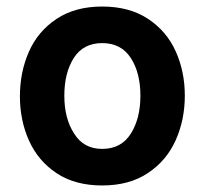

<svg xmlns="http://www.w3.org/2000/svg" viewBox="-20 -560 627 588"><path d="M41 -265Q41 -339 68.5 -401.5Q96 -464 153 -502Q210 -540 293 -540Q376 -540 433 -502.5Q490 -465 518 -403Q546 -341 546 -267Q546 -193 518 -130.5Q490 -68 433 -30Q376 8 293 8Q210 8 153.5 -29.5Q97 -67 69 -129Q41 -191 41 -265ZM207 -151Q236 -104 293 -104Q351 -104 380.5 -150.5Q410 -197 410 -267Q410 -337 380.5 -382.5Q351 -428 293 -428Q235 -428 206 -382.5Q177 -337 177 -267Q177 -197 207 -151Z"/></svg>

Font: Lopes Sans
Style: Bold
Weight: 700
Designer: Gabriel Lam, Diego Maldonado
Foundry: TypeRant, Foresti Design
Version: Version 4.000